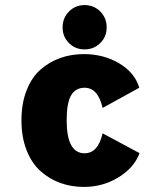

<svg xmlns="http://www.w3.org/2000/svg" viewBox="-20 -725 610 756"><path d="M226.5 -617Q226.5 -654 251.5 -679.5Q276.5 -705 313 -705Q349.5 -705 374.8 -679.8Q400 -654.5 400 -617Q400 -580.5 374.8 -555.5Q349.5 -530.5 313 -530.5Q276.5 -530.5 251.5 -555.5Q226.5 -580.5 226.5 -617ZM529.5 -122Q508.5 -65 447 -27Q385.5 11 310.5 11Q261 11 217.8 -4.5Q174.5 -20 139.8 -51Q105 -82 84.8 -133.2Q64.5 -184.5 64.5 -251Q64.5 -318 84.8 -369.5Q105 -421 139.8 -451.2Q174.5 -481.5 217.8 -496.8Q261 -512 310.5 -512Q387.5 -512 449 -475.8Q510.5 -439.5 528.5 -379.5L384 -300Q366 -379.5 313 -379.5Q278 -379.5 260.2 -350Q242.5 -320.5 242.5 -251Q242.5 -121.5 313 -121.5Q366 -121.5 384 -200Z"/></svg>

Font: League Mono Narrow ExtraBold
Style: Regular
Weight: 800
Width: 3
Designer: Tyler Finck
Foundry: The League of Moveable Type / Tyler Finck
Version: Version 2.210